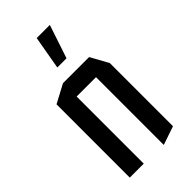

<svg xmlns="http://www.w3.org/2000/svg" viewBox="-231 -792 856 856"><g transform="rotate(-45 196.5 -364.5)"><path d="M45.8 0V-462L132.8 -508.3H133.8V0ZM255.9 3.8V-423.1H343.9V-25.8L256.9 3.8ZM133.8 -423.1V-508.3H297.5L343.9 -424.1V-423.1ZM164.4 -575.6 192.2 -733.4H274.7V-732.4L222.4 -575.6Z"/></g></svg>

Font: Foldit Thin
Style: Regular
Weight: 100
Designer: Sophia Tai
Foundry: Sophia Tai
Version: Version 1.003